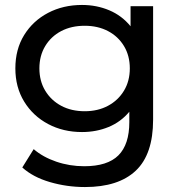

<svg xmlns="http://www.w3.org/2000/svg" viewBox="-20 -555 730 775"><path d="M323 200Q250 200 181.5 180Q113 160 70 121L116 47Q153 79 207 97.5Q261 116 320 116Q414 116 458 72Q502 28 502 -62V-104Q468 -63 418.5 -42.5Q369 -22 311 -22Q235 -22 174 -54.5Q113 -87 77.5 -145Q42 -203 42 -279Q42 -356 77.5 -413.5Q113 -471 174 -503Q235 -535 311 -535Q370 -535 421 -513.5Q472 -492 507 -449V-530H598V-72Q598 68 528 134Q458 200 323 200ZM322 -106Q375 -106 416 -128Q457 -150 480.5 -189Q504 -228 504 -279Q504 -330 480.5 -369Q457 -408 416 -429.5Q375 -451 322 -451Q268 -451 227 -429.5Q186 -408 162.5 -369Q139 -330 139 -279Q139 -228 162.5 -189Q186 -150 227 -128Q268 -106 322 -106Z"/></svg>

Font: Montserrat Medium
Style: Regular
Weight: 500
Designer: Julieta Ulanovsky
Foundry: Julieta Ulanovsky
Version: Version 9.000; ttfautohint (v1.8.4.7-5d5b)